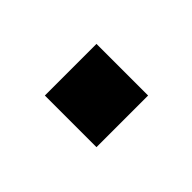

<svg xmlns="http://www.w3.org/2000/svg" viewBox="-35 -196 284 284"><g transform="rotate(-45 107.0 -54.0)"><path d="M162 -108V0H54V-108Z"/></g></svg>

Font: Orbitron
Style: Regular
Weight: 500
Designer: Matt McInerney
Foundry: Matt McInerney
Version: 1.000